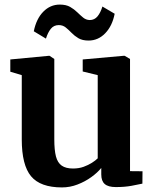

<svg xmlns="http://www.w3.org/2000/svg" viewBox="-20 -807 674 838"><path d="M485.5 9.5Q452.5 9.5 437.2 -3.8Q422 -17 422 -45.5V-74Q405.5 -53.5 378.5 -34Q351.5 -14.5 318.5 -1.8Q285.5 11 250.5 11Q156 11 115.5 -37.8Q75 -86.5 75 -198.5V-479L25 -494V-547.5L194 -563.5H196L217 -549.5V-199Q217 -152 224.2 -124.2Q231.5 -96.5 249.5 -84Q267.5 -71.5 298.5 -71.5Q324.5 -71.5 345 -79Q365.5 -86.5 381.2 -96.5Q397 -106.5 406.5 -116V-479L341 -495V-547.5L520 -563.5H524L547.5 -549.5V-60L602 -59.5L601.5 -5.5Q583.5 -1.5 553.8 4Q524 9.5 485.5 9.5ZM127.5 -670.5Q138.5 -725 169 -756Q199.5 -787 241 -787Q268.5 -787 286.2 -776.8Q304 -766.5 317.2 -753.5Q330.5 -740.5 343 -730.2Q355.5 -720 371.5 -719.5Q392.5 -719.5 405.8 -735.8Q419 -752 427 -778.5L480.5 -747Q470 -693.5 439.2 -661.8Q408.5 -630 366.5 -630Q339.5 -630 322.2 -640.2Q305 -650.5 292.2 -663.8Q279.5 -677 266.8 -687.2Q254 -697.5 236.5 -697.5Q215 -697.5 202 -681.5Q189 -665.5 180.5 -638.5Z"/></svg>

Font: Merriweather 28pt
Style: Bold
Weight: 700
Version: Version 2.100